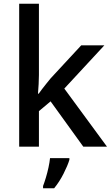

<svg xmlns="http://www.w3.org/2000/svg" viewBox="-20 -780 597 1021"><path d="M187 -381Q187 -362 185.5 -333Q184 -304 182 -282H186Q192 -291 203.5 -306Q215 -321 227.5 -336.5Q240 -352 249 -363L412 -539H535L322 -309L549 0H423L249 -241L187 -189V0H82V-760H187ZM349 70Q340 100 318 143.5Q296 187 268 221H209V209Q216 191 224 164.5Q232 138 238 110Q244 82 246 61H349Z"/></svg>

Font: Noto Sans Meetei Mayek Medium
Style: Regular
Weight: 500
Designer: Monotype Design Team and Neelakash Kshetrimayum
Foundry: Monotype Imaging Inc.
Version: Version 2.002; ttfautohint (v1.8.4.7-5d5b)